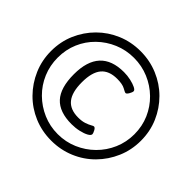

<svg xmlns="http://www.w3.org/2000/svg" viewBox="-173 -893 1085 1085"><g transform="rotate(45 369.5 -350.5)"><path d="M369 -708Q443 -708 508.5 -680.5Q574 -653 623 -604Q672 -555 700 -490.5Q728 -426 728 -351Q728 -277 700 -212Q672 -147 623 -97.5Q574 -48 508.5 -20.5Q443 7 369 7Q294 7 229 -20.5Q164 -48 115 -97.5Q66 -147 38 -212Q10 -277 10 -351Q10 -426 38 -490.5Q66 -555 115 -604Q164 -653 229 -680.5Q294 -708 369 -708ZM369 -655Q306 -655 250.5 -631.5Q195 -608 152.5 -566.5Q110 -525 86.5 -470Q63 -415 63 -351Q63 -288 86.5 -232.5Q110 -177 152.5 -135Q195 -93 250.5 -69Q306 -45 369 -45Q432 -45 487.5 -69Q543 -93 585.5 -135Q628 -177 652 -232.5Q676 -288 676 -351Q676 -415 652 -470Q628 -525 585.5 -566.5Q543 -608 487.5 -631.5Q432 -655 369 -655ZM386 -558Q414 -558 440.5 -552Q467 -546 484 -537.5Q501 -529 501 -520Q501 -511 492 -495.5Q483 -480 475 -480Q471 -480 449.5 -492Q428 -504 386 -504Q321 -504 289.5 -466.5Q258 -429 258 -349Q258 -269 289 -231Q320 -193 384 -193Q414 -193 434.5 -200Q455 -207 467 -214Q479 -221 483 -221Q492 -221 500 -205.5Q508 -190 508 -184Q508 -173 490 -163Q472 -153 443.5 -146.5Q415 -140 384 -140Q287 -140 240.5 -190.5Q194 -241 194 -349Q194 -558 386 -558Z"/></g></svg>

Font: Asap Medium
Style: Italic
Weight: 500
Italic angle: -6°
Designer: Pablo Cosgaya
Foundry: Omnibus-Type
Version: Version 3.001; ttfautohint (v1.8.3)